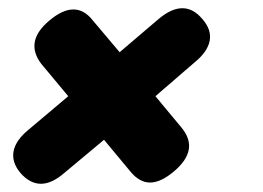

<svg xmlns="http://www.w3.org/2000/svg" viewBox="-20 -553 640 467"><path d="M403 -136Q371 -109 345 -109Q319 -109 297 -136L233 -213L136 -132Q106 -106 79.5 -106Q53 -106 30 -132Q8 -158 13 -185Q18 -212 50 -238L146 -319L81 -397Q60 -424 64.5 -450.5Q69 -477 100 -503Q132 -530 158.5 -530Q185 -530 206 -503L271 -426L366 -507Q397 -533 423.5 -533Q450 -533 472 -507Q495 -481 490 -454Q485 -427 453 -401L358 -319L422 -242Q444 -215 439 -188.5Q434 -162 403 -136Z"/></svg>

Font: Maple Mono ExtraBold
Style: Italic
Weight: 800
Italic angle: -10°
Monospace: yes
Designer: subframe7536
Version: Version 7.200